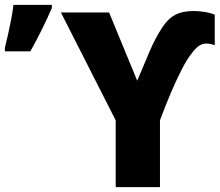

<svg xmlns="http://www.w3.org/2000/svg" viewBox="-75 -765 900 785"><path d="M486 -435Q514 -501 537 -555.5Q560 -610 588 -652Q611 -688 641 -704Q671 -720 717 -720Q736 -720 759.5 -716.5Q783 -713 803 -705V-580Q799 -582 789 -584.5Q779 -587 769 -587Q754 -587 740 -578.5Q726 -570 709 -547Q690 -524 668 -481Q646 -438 623 -384Q600 -330 579 -273V0H398V-273L174 -714H371ZM-55 -555V-570Q-49 -593 -42 -624.5Q-35 -656 -29 -687.5Q-23 -719 -20 -745H137V-732Q119 -691 97.5 -647Q76 -603 49 -555Z"/></svg>

Font: Noto Sans Disp ExtBd
Style: Regular
Weight: 800
Designer: Monotype Design Team
Foundry: Monotype Imaging Inc.
Version: Version 2.000;GOOG;noto-source:20170915:90ef993387c0; ttfaut